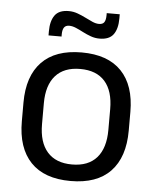

<svg xmlns="http://www.w3.org/2000/svg" viewBox="-50 -709 620 764"><g transform="rotate(5 260.0 -327.0)"><path d="M260 12.5Q155 12.5 100.8 -44.2Q46.5 -101 46.5 -207.5V-282Q46.5 -388 101 -444.5Q155.5 -501 260 -501Q365 -501 419.2 -444.5Q473.5 -388 473.5 -282V-207.5Q473.5 -101 419.2 -44.2Q365 12.5 260 12.5ZM260 -53.5Q325 -53.5 358.8 -92Q392.5 -130.5 392.5 -203V-286.5Q392.5 -358.5 358.8 -396.8Q325 -435 260 -435Q195.5 -435 161.5 -396.8Q127.5 -358.5 127.5 -286.5V-203Q127.5 -130.5 161.5 -92Q195.5 -53.5 260 -53.5ZM325.5 -562Q307.5 -562 290.8 -568Q274 -574 258.2 -582.2Q242.5 -590.5 228.2 -596.5Q214 -602.5 201.5 -602.5Q187 -602.5 180.8 -593.2Q174.5 -584 174.5 -565.5V-557H122.5V-573.5Q122.5 -614.5 139 -637.5Q155.5 -660.5 194.5 -660.5Q213 -660.5 230 -654.2Q247 -648 262.5 -640.2Q278 -632.5 292 -626.2Q306 -620 318.5 -620Q333.5 -620 339.5 -629.2Q345.5 -638.5 345.5 -657.5V-665.5H397.5V-649Q397.5 -607.5 381 -584.8Q364.5 -562 325.5 -562Z"/></g></svg>

Font: Anek Odia
Style: Regular
Weight: 400
Designer: Yesha Goshar & Mahesh Sahu (Odia), Yesha Goshar (Latin)
Foundry: Ek Type
Version: Version 1.003